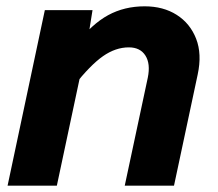

<svg xmlns="http://www.w3.org/2000/svg" viewBox="-20 -588 690 608"><path d="M375 0 448 -342Q457 -386 440.5 -412Q424 -438 388 -438Q346 -438 306 -410Q266 -382 214 -316L220 -447Q271 -512 322.5 -540Q374 -568 438 -568Q497 -568 539.5 -541Q582 -514 601 -465.5Q620 -417 606 -352L531 0ZM4 0 122 -556H273L257 -456L160 0Z"/></svg>

Font: Azeret Mono Thin
Style: Bold Italic
Weight: 700
Italic angle: -12°
Version: Version 1.002